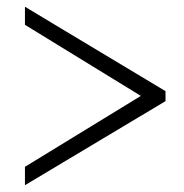

<svg xmlns="http://www.w3.org/2000/svg" viewBox="-20 -544 546 571"><path d="M472.2 -243.2 54.2 6.8V-47.9L398.9 -258.8L54.2 -470.2V-523.9L472.2 -272.9Z"/></svg>

Font: Rawline Light
Style: Regular
Weight: 300
Designer: Matt McInerney, Pablo Impallari, Rodrigo Fuenzalida
Foundry: Matt McInerney, Pablo Impallari, Rodrigo Fuenzalida
Version: Version 4.020;PS 004.020;hotconv 1.0.88;makeotf.lib2.5.64775